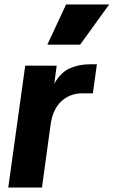

<svg xmlns="http://www.w3.org/2000/svg" viewBox="-20 -840 509 860"><path d="M17 0 93 -546H234L223 -465Q251 -515 291.5 -533.5Q332 -552 382 -552H414L396 -422H349Q294 -422 255.5 -387Q217 -352 207 -284L168 0ZM192 -640 276 -820H469L339 -640Z"/></svg>

Font: Plus Jakarta Sans ExtraBold
Style: Italic
Weight: 800
Italic angle: -8°
Designer: Gumpita Rahayu
Foundry: Tokotype
Version: Version 2.071; ttfautohint (v1.8.4.7-5d5b);gftools[0.9.29]